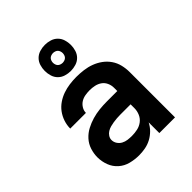

<svg xmlns="http://www.w3.org/2000/svg" viewBox="-215 -896 1030 1030"><g transform="rotate(-45 300.0 -380.5)"><path d="M239 8Q207 8 175.5 0Q144 -8 120 -29Q96 -50 84.5 -80.5Q73 -111 73 -143Q73 -171 82 -199Q91 -227 110.5 -248.5Q130 -270 155.5 -283.5Q181 -297 208.5 -305Q236 -313 264.5 -316Q293 -319 322 -319H400V-344Q400 -363 392 -380.5Q384 -398 369 -408.5Q354 -419 335.5 -423Q317 -427 298 -427Q281 -427 263.5 -424Q246 -421 231.5 -412Q217 -403 207.5 -387.5Q198 -372 198 -355H79Q79 -381 87.5 -406.5Q96 -432 111.5 -453Q127 -474 149 -489Q171 -504 195.5 -512.5Q220 -521 246 -524.5Q272 -528 298 -528Q325 -528 352.5 -524.5Q380 -521 405.5 -511.5Q431 -502 453 -486Q475 -470 490.5 -447.5Q506 -425 512.5 -398Q519 -371 519 -344V0H400V-81Q389 -59 371.5 -41.5Q354 -24 332.5 -12.5Q311 -1 287 3.5Q263 8 239 8ZM286 -93Q307 -93 328 -97.5Q349 -102 366 -115Q383 -128 391.5 -148Q400 -168 400 -189V-218H322Q309 -218 295.5 -217Q282 -216 269 -214Q256 -212 243 -208.5Q230 -205 218.5 -198Q207 -191 199.5 -179.5Q192 -168 192 -155Q192 -139 201 -125.5Q210 -112 224 -104.5Q238 -97 254 -95Q270 -93 286 -93ZM300 -571Q280 -571 260.5 -577Q241 -583 227 -597Q213 -611 207 -630.5Q201 -650 201 -670Q201 -690 207 -709.5Q213 -729 227 -743Q241 -757 260.5 -763Q280 -769 300 -769Q320 -769 339.5 -763Q359 -757 373 -743Q387 -729 393 -709.5Q399 -690 399 -670Q399 -650 393 -630.5Q387 -611 373 -597Q359 -583 339.5 -577Q320 -571 300 -571ZM300 -633Q307 -633 314.5 -635.5Q322 -638 327 -643Q332 -648 334.5 -655.5Q337 -663 337 -670Q337 -677 334.5 -684.5Q332 -692 327 -697Q322 -702 314.5 -704.5Q307 -707 300 -707Q293 -707 285.5 -704.5Q278 -702 273 -697Q268 -692 265.5 -684.5Q263 -677 263 -670Q263 -663 265.5 -655.5Q268 -648 273 -643Q278 -638 285.5 -635.5Q293 -633 300 -633Z"/></g></svg>

Font: Iosevka Fixed Extended
Style: Bold
Weight: 700
Width: 7
Monospace: yes
Designer: Belleve Invis
Foundry: Belleve Invis
Version: Version 24.1.1; ttfautohint (v1.8.4)